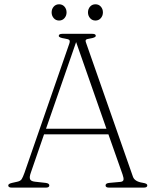

<svg xmlns="http://www.w3.org/2000/svg" viewBox="-20 -854 706 874"><path d="M204.5 -10Q204.5 0 189 0H33.5Q17.5 0 17.5 -10Q17.5 -17.5 35 -21.5L59.5 -27Q73 -30 78.5 -38.2Q84 -46.5 91.5 -67.5L295.5 -655.5Q299.5 -667.5 295.5 -671.8Q291.5 -676 275 -678.5Q247.5 -682.5 247.5 -690.5Q247.5 -700 263.5 -700H400.5Q416 -700 416 -691Q416 -682.5 389 -678.5Q375 -676.5 371.5 -673Q368 -669.5 371.5 -660L585 -50Q592.5 -27.5 629.5 -22Q641.5 -20 646 -17.2Q650.5 -14.5 650.5 -10Q650.5 0 634.5 0H476Q460.5 0 460.5 -10Q460.5 -20 478 -21.5L527.5 -26Q540 -27 542 -34.8Q544 -42.5 538 -59.5L473.5 -242.5H180.5L120.5 -68.5Q113 -48 116.8 -38.5Q120.5 -29 138.5 -27L187.5 -21.5Q204.5 -19.5 204.5 -10ZM189.5 -268H464.5L326.5 -662.5ZM249 -760.5Q234 -760.5 224.5 -771.5Q215 -782.5 215 -797.5Q215 -813 224.5 -823.8Q234 -834.5 249 -834.5Q264 -834.5 273.5 -823.8Q283 -813 283 -797.5Q283 -782.5 273.5 -771.5Q264 -760.5 249 -760.5ZM414.5 -760.5Q399.5 -760.5 390 -771.5Q380.5 -782.5 380.5 -797.5Q380.5 -813 390 -823.8Q399.5 -834.5 414.5 -834.5Q429.5 -834.5 439 -823.8Q448.5 -813 448.5 -797.5Q448.5 -782.5 439 -771.5Q429.5 -760.5 414.5 -760.5Z"/></svg>

Font: Fraunces 9pt S050 Thin
Style: Regular
Weight: 100
Version: Version 1.000; ttfautohint (v1.8.3)